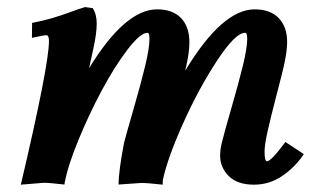

<svg xmlns="http://www.w3.org/2000/svg" viewBox="-20 -517 899 540"><path d="M696.3 -490.7Q740.2 -490.7 763.9 -466.1Q787.6 -441.4 787.6 -398.4Q787.6 -372.1 777.8 -329.1Q772 -304.2 756.3 -244.1Q740.7 -184.1 732.4 -146.7Q724.1 -109.4 724.1 -90.3Q724.1 -63.5 731 -63.5Q742.7 -63.5 782.7 -117.7L834.5 -83.5Q811 -47.9 774.7 -22.7Q738.3 2.4 694.3 2.4Q647.9 2.4 623.5 -21.7Q599.1 -45.9 599.1 -79.1Q599.1 -97.2 604 -116.2Q611.3 -146 631.1 -214.1Q650.9 -282.2 663.1 -332.3Q675.3 -382.3 675.3 -407.7Q675.3 -424.8 669.4 -424.8Q642.1 -424.8 591.1 -347.4Q540 -270 495.6 -171.4Q451.2 -72.8 438 -10.7Q437.5 -6.3 437.5 2.4Q396.5 -2.4 377 -2.4L313.5 2Q313.5 -35.6 329.1 -116.2Q335.4 -140.6 356.2 -212.4Q377 -284.2 388.7 -333.3Q400.4 -382.3 400.4 -407.7Q400.4 -424.8 395 -424.8Q374.5 -424.8 337.6 -376.2Q300.8 -327.6 265.4 -261.2Q230 -194.8 200.4 -122.8Q170.9 -50.8 162.6 -5.9H162.1Q162.1 -4.4 161.9 -2Q161.6 0.5 161.1 2Q119.6 -2.9 103 -2.9L38.6 2.4Q117.7 -334 117.7 -401.4Q117.7 -418 110.4 -418Q103.5 -418 69.8 -410.6L70.3 -452.6Q101.1 -458.5 126 -465.8Q150.9 -473.1 176.8 -482.7Q202.6 -492.2 219.2 -497.1L240.7 -494.1Q252 -477.1 252 -450.7Q252 -423.3 242.7 -380.9Q234.9 -343.8 230.5 -325.2Q332 -490.7 421.9 -490.7Q465.8 -490.7 489.3 -466.1Q512.7 -441.4 512.7 -398.4Q512.7 -370.1 503.4 -329.1Q501.5 -322.8 501 -318.4Q605 -490.7 696.3 -490.7Z"/></svg>

Font: Flanker
Style: Bold Italic
Weight: 700
Italic angle: -12°
Designer: Flanker
Version: Version 2.000